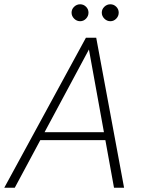

<svg xmlns="http://www.w3.org/2000/svg" viewBox="-30 -876 677 896"><path d="M-10 0 371 -700H419L549 0H502L385 -645L39 0ZM128 -222 149 -259H480L488 -222ZM344 -777Q328 -777 316 -789Q304 -801 304 -817Q304 -833 316 -844.5Q328 -856 344 -856Q360 -856 371.5 -844.5Q383 -833 383 -817Q383 -801 371.5 -789Q360 -777 344 -777ZM485 -777Q469 -777 457 -789Q445 -801 445 -817Q445 -833 457 -844.5Q469 -856 485 -856Q501 -856 512.5 -844.5Q524 -833 524 -817Q524 -801 512.5 -789Q501 -777 485 -777Z"/></svg>

Font: DM Sans 16pt ExtraLight
Style: Italic
Weight: 250
Italic angle: -10°
Version: Version 4.004;gftools[0.9.30]